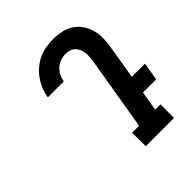

<svg xmlns="http://www.w3.org/2000/svg" viewBox="-202 -877 1010 1010"><g transform="rotate(-45 303.0 -371.5)"><path d="M512 0H302L301 -101H353L422 -513Q424 -528 425 -543.5Q426 -559 424 -573.5Q422 -588 416 -601Q410 -614 400 -623.5Q390 -633 375.5 -637.5Q361 -642 346 -642Q327 -642 308 -635.5Q289 -629 273.5 -615Q258 -601 249.5 -583Q241 -565 238 -546H119Q123 -572 133.5 -598.5Q144 -625 160.5 -648.5Q177 -672 199.5 -691Q222 -710 247.5 -722Q273 -734 300.5 -738.5Q328 -743 355 -743Q387 -743 417 -736.5Q447 -730 471.5 -714Q496 -698 512.5 -673.5Q529 -649 537.5 -620Q546 -591 545 -559.5Q544 -528 539 -497L508 -310H606L589 -210H491L473 -101H512Z"/></g></svg>

Font: Iosevka HT Extended
Style: Bold Italic
Weight: 700
Width: 7
Italic angle: -9°
Monospace: yes
Designer: Belleve Invis
Foundry: Belleve Invis
Version: Version 32.3.0; ttfautohint (v1.8.4)